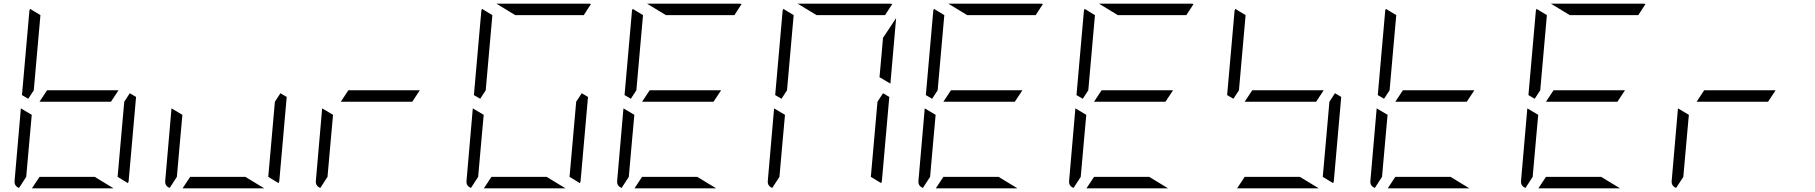

<svg xmlns="http://www.w3.org/2000/svg" viewBox="-20 -1020 9832 1040"><path d="M581 -469H405H194L235 -531H411H622ZM163 -531 133 -485 99 -505 139 -959Q139 -964 143 -972L199 -938L181 -735ZM493 -62 595 0H364H153L194 -62H370ZM683 -515 717 -495 677 -41Q677 -36 673 -28L617 -62L635 -265L653 -469ZM83 -2Q56 -13 59 -41L93 -433L152 -398L140 -265L122 -62Z M1309 -62 1411 0H1180H969L1010 -62H1186ZM1499 -515 1533 -495 1493 -41Q1493 -36 1489 -28L1433 -62L1451 -265L1469 -469ZM899 -2Q872 -13 875 -41L909 -433L968 -398L956 -265L938 -62Z M2213 -469H2037H1826L1867 -531H2043H2254ZM1715 -2Q1688 -13 1691 -41L1725 -433L1784 -398L1772 -265L1754 -62Z M2611 -531 2581 -485 2547 -505 2587 -959Q2587 -964 2591 -972L2647 -938L2629 -735ZM2941 -62 3043 0H2812H2601L2642 -62H2818ZM3131 -515 3165 -495 3125 -41Q3125 -36 3121 -28L3065 -62L3083 -265L3101 -469ZM2531 -2Q2504 -13 2507 -41L2541 -433L2600 -398L2588 -265L2570 -62ZM2771 -938 2669 -1000H2900H3168Q3177 -1000 3181 -998L3142 -938H2894Z M3845 -469H3669H3458L3499 -531H3675H3886ZM3427 -531 3397 -485 3363 -505 3403 -959Q3403 -964 3407 -972L3463 -938L3445 -735ZM3757 -62 3859 0H3628H3417L3458 -62H3634ZM3347 -2Q3320 -13 3323 -41L3357 -433L3416 -398L3404 -265L3386 -62ZM3587 -938 3485 -1000H3716H3984Q3993 -1000 3997 -998L3958 -938H3710Z M4243 -531 4213 -485 4179 -505 4219 -959Q4219 -964 4223 -972L4279 -938L4261 -735ZM4763 -515 4797 -495 4757 -41Q4757 -36 4753 -28L4697 -62L4715 -265L4733 -469ZM4163 -2Q4136 -13 4139 -41L4173 -433L4232 -398L4220 -265L4202 -62ZM4403 -938 4301 -1000H4532H4800Q4809 -1000 4813 -998L4774 -938H4526ZM4763 -815 4834 -922 4803 -567 4744 -602 4756 -735Z M5477 -469H5301H5090L5131 -531H5307H5518ZM5059 -531 5029 -485 4995 -505 5035 -959Q5035 -964 5039 -972L5095 -938L5077 -735ZM5389 -62 5491 0H5260H5049L5090 -62H5266ZM4979 -2Q4952 -13 4955 -41L4989 -433L5048 -398L5036 -265L5018 -62ZM5219 -938 5117 -1000H5348H5616Q5625 -1000 5629 -998L5590 -938H5342Z M6293 -469H6117H5906L5947 -531H6123H6334ZM5875 -531 5845 -485 5811 -505 5851 -959Q5851 -964 5855 -972L5911 -938L5893 -735ZM6205 -62 6307 0H6076H5865L5906 -62H6082ZM5795 -2Q5768 -13 5771 -41L5805 -433L5864 -398L5852 -265L5834 -62ZM6035 -938 5933 -1000H6164H6432Q6441 -1000 6445 -998L6406 -938H6158Z M7109 -469H6933H6722L6763 -531H6939H7150ZM6691 -531 6661 -485 6627 -505 6667 -959Q6667 -964 6671 -972L6727 -938L6709 -735ZM7021 -62 7123 0H6892H6681L6722 -62H6898ZM7211 -515 7245 -495 7205 -41Q7205 -36 7201 -28L7145 -62L7163 -265L7181 -469Z M7925 -469H7749H7538L7579 -531H7755H7966ZM7507 -531 7477 -485 7443 -505 7483 -959Q7483 -964 7487 -972L7543 -938L7525 -735ZM7837 -62 7939 0H7708H7497L7538 -62H7714ZM7427 -2Q7400 -13 7403 -41L7437 -433L7496 -398L7484 -265L7466 -62Z M8741 -469H8565H8354L8395 -531H8571H8782ZM8323 -531 8293 -485 8259 -505 8299 -959Q8299 -964 8303 -972L8359 -938L8341 -735ZM8653 -62 8755 0H8524H8313L8354 -62H8530ZM8243 -2Q8216 -13 8219 -41L8253 -433L8312 -398L8300 -265L8282 -62ZM8483 -938 8381 -1000H8612H8880Q8889 -1000 8893 -998L8854 -938H8606Z M9557 -469H9381H9170L9211 -531H9387H9598ZM9059 -2Q9032 -13 9035 -41L9069 -433L9128 -398L9116 -265L9098 -62Z"/></svg>

Font: DSEG7 Modern Mini
Style: Light Italic
Weight: 300
Italic angle: -5°
Designer: Keshikan(Twitter:@keshinomi_88pro)
Version: Version 0.46